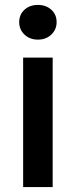

<svg xmlns="http://www.w3.org/2000/svg" viewBox="-20 -760 308 780"><path d="M74 0V-526H194V0ZM134 -599Q101 -599 79.5 -619.5Q58 -640 58 -670Q58 -701 79.5 -720.5Q101 -740 134 -740Q167 -740 188.5 -720.5Q210 -701 210 -670Q210 -640 188.5 -619.5Q167 -599 134 -599Z"/></svg>

Font: DM Sans 9pt SemiBold
Style: Regular
Weight: 600
Version: Version 4.004;gftools[0.9.30]